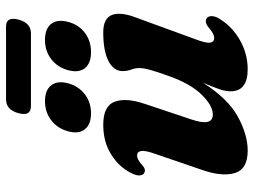

<svg xmlns="http://www.w3.org/2000/svg" viewBox="-122 -707 840 636"><g transform="rotate(-90 298.0 -389.0)"><path d="M552 -126Q561.5 -122.5 562.5 -110.2Q563.5 -98 554 -82.5Q528.5 -40 483 -14.2Q437.5 11.5 386.5 11.5Q313.5 11.5 313.5 -45.5Q313.5 -63.5 322 -86.5Q330.5 -109.5 341.5 -136Q289 -53.5 229.2 -21Q169.5 11.5 117 11.5Q55 11.5 42.5 -32Q30 -75.5 54.5 -143.5L106 -294Q118 -327.5 115.8 -341.2Q113.5 -355 101 -355Q87 -355 67 -336Q54 -325.5 44.5 -330.5Q36.5 -333.5 35 -345.2Q33.5 -357 43.5 -376Q64.5 -416.5 106 -441.8Q147.5 -467 202.5 -467Q265 -467 279 -429.2Q293 -391.5 272 -329.5L220.5 -175.5Q196 -104 236.5 -104Q266 -104 302.2 -140.8Q338.5 -177.5 364 -249.5Q378 -288 384.2 -310.5Q390.5 -333 390.5 -347.5Q390.5 -362 385.5 -374.5Q380.5 -387 380.5 -403Q380.5 -432.5 414 -449.8Q447.5 -467 508.5 -467Q556 -467 566.8 -437.2Q577.5 -407.5 556 -353.5L486.5 -163Q472.5 -127 474.8 -113.2Q477 -99.5 490 -99.5Q497.5 -99.5 505.8 -104Q514 -108.5 527.5 -120Q542 -130.5 552 -126ZM240.5 -507.5Q204 -507.5 187.8 -527.8Q171.5 -548 181 -583.5Q190.5 -618.5 217.5 -639.2Q244.5 -660 281 -660Q317.5 -660 333.5 -639.2Q349.5 -618.5 340 -583.5Q330.5 -548.5 303.8 -528Q277 -507.5 240.5 -507.5ZM443 -507.5Q406.5 -507.5 390.2 -527.8Q374 -548 383.5 -583.5Q393 -618.5 420 -639.2Q447 -660 483.5 -660Q521 -660 537 -639.2Q553 -618.5 543.5 -583.5Q534.5 -548.5 507.5 -528Q480.5 -507.5 443 -507.5ZM241 -747.5Q252 -789 287 -789H528Q562 -789 551 -747.5Q540 -706.5 505.5 -706.5H264.5Q230 -706.5 241 -747.5Z"/></g></svg>

Font: Fraunces 72pt Soft
Style: Bold Italic
Weight: 700
Italic angle: -16°
Version: Version 1.000;[b76b70a41]